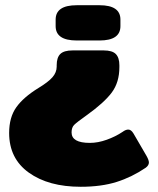

<svg xmlns="http://www.w3.org/2000/svg" viewBox="-20 -545 605 735"><path d="M193 -445V-470Q193 -525 274 -525H361Q441 -525 441 -470V-445Q441 -390 361 -390H274Q193 -390 193 -445ZM15 -36Q15 -96 42.5 -134.5Q70 -173 127 -208Q165 -231 181 -249.5Q197 -268 197 -290V-295Q197 -325 211 -338.5Q225 -352 258 -352H377Q410 -352 423.5 -338Q437 -324 437 -295V-288Q437 -230 408 -191Q379 -152 312 -104Q274 -77 264 -67Q254 -57 254 -38Q254 2 324 2Q355 2 388.5 -10Q422 -22 449 -40Q461 -49 471 -49Q482 -49 491 -34L541 52Q550 68 550 77Q550 88 538 97Q485 133 426.5 151.5Q368 170 289 170Q166 170 90.5 116Q15 62 15 -36Z"/></svg>

Font: Mitr
Style: Bold
Weight: 700
Designer: Thanarat Vachiruckul
Foundry: Cadson Demak
Version: Version 1.003